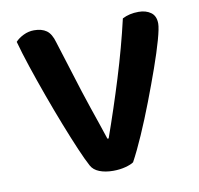

<svg xmlns="http://www.w3.org/2000/svg" viewBox="-62 -545 638 617"><g transform="rotate(-10 257.5 -236.5)"><path d="M428 -481Q452 -481 468 -469.5Q484 -458 484 -433Q484 -418 473.5 -380.5Q463 -343 445.5 -293.5Q428 -244 407.5 -190.5Q387 -137 366 -89Q345 -41 327 -8Q319 -2 300.5 3Q282 8 260 8Q234 8 215 0.5Q196 -7 188 -22Q177 -42 160.5 -80.5Q144 -119 125 -167.5Q106 -216 87 -268.5Q68 -321 52 -369Q36 -417 26 -454Q36 -465 52.5 -473Q69 -481 87 -481Q112 -481 127.5 -470Q143 -459 151 -430L204 -261Q212 -236 222.5 -205Q233 -174 243 -145Q253 -116 259 -97H263Q295 -187 324.5 -282.5Q354 -378 375 -469Q398 -481 428 -481Z"/></g></svg>

Font: BalooTamma2SemiBold
Style: Regular
Weight: 600
Designer: Divya Kowshik, Shuchita Grover and Ek Type
Foundry: Ek Type
Version: Version 1.700